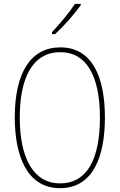

<svg xmlns="http://www.w3.org/2000/svg" viewBox="-20 -971 624 1001"><path d="M401 -944V-951H371C338 -901 296 -852 251 -803V-793H267C310 -832 367 -896 401 -944ZM527 -358C527 -576 457 -724 295 -724C141 -724 57 -594 57 -358C57 -164 118 10 293 10C467 10 527 -158 527 -358ZM83 -358C83 -569 152 -699 295 -699C430 -699 501 -576 501 -358C501 -141 434 -15 293 -15C155 -15 83 -146 83 -358Z"/></svg>

Font: Noto Sans Thai Looped Condensed Thin
Style: Regular
Weight: 100
Width: 3
Designer: Sasikarn Vongin, Ben Mitchell
Foundry: The Fontpad Ltd
Version: Version 1.001